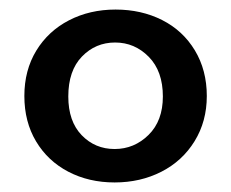

<svg xmlns="http://www.w3.org/2000/svg" viewBox="-20 -729 484 402"><path d="M31 -528Q31 -582 56 -623Q81 -664 124.5 -686.5Q168 -709 222 -709Q276 -709 319.5 -687Q363 -665 388 -623.5Q413 -582 413 -528Q413 -475 387.5 -433.5Q362 -392 318 -369.5Q274 -347 220 -347Q166 -347 123 -369.5Q80 -392 55.5 -433Q31 -474 31 -528ZM321 -527Q321 -580 291.5 -610Q262 -640 221 -640Q180 -640 151.5 -610.5Q123 -581 123 -527Q123 -475 151 -446Q179 -417 220 -417Q261 -417 291 -446.5Q321 -476 321 -527Z"/></svg>

Font: Poppins Cyr Med
Style: Regular
Weight: 500
Designer: Ninad Kale (Devanagari), Jonny Pinhorn (Latin)
Foundry: Indian Type Foundry
Version: 4.004